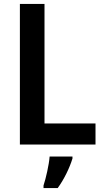

<svg xmlns="http://www.w3.org/2000/svg" viewBox="-20 -734 530 975"><path d="M81 0H465V-107H206V-714H81ZM348 71V61H232C229 102 213 172 201 208V221H273C306 176 334 117 348 71Z"/></svg>

Font: Noto Sans Myanmar UI SemiCondensed SemiBold
Style: Regular
Weight: 600
Width: 4
Designer: Monotype Design Team
Foundry: Monotype Imaging Inc.
Version: Version 2.103